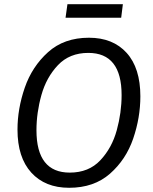

<svg xmlns="http://www.w3.org/2000/svg" viewBox="-20 -879 727 911"><path d="M646 -422Q646 -321 612 -221.5Q578 -122 502 -55Q426 12 308 12Q194 12 128.5 -60Q63 -132 63 -264Q63 -363 97.5 -463Q132 -563 208 -631.5Q284 -700 402 -700Q516 -700 581 -628Q646 -556 646 -422ZM153 -261Q153 -60 311 -60Q401 -60 456 -118.5Q511 -177 534 -261Q557 -345 557 -428Q557 -628 399 -628Q310 -628 255 -570Q200 -512 176.5 -428Q153 -344 153 -261ZM291 -795 300 -859H563L555 -795Z"/></svg>

Font: Fira Sans Book
Style: Italic
Weight: 350
Italic angle: -8°
Designer: bBox Type GmbH & Carrois Corporate GbR & Edenspiekermann AG
Foundry: bBox Type GmbH & Carrois Corporate GbR & Edenspiekermann AG
Version: Version 4.301